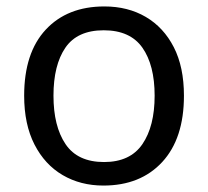

<svg xmlns="http://www.w3.org/2000/svg" viewBox="-20 -566 645 596"><path d="M551 -269Q551 -136 483.5 -63Q416 10 301 10Q230 10 174.5 -22.5Q119 -55 87 -117.5Q55 -180 55 -269Q55 -402 122 -474Q189 -546 304 -546Q377 -546 432.5 -513.5Q488 -481 519.5 -419.5Q551 -358 551 -269ZM146 -269Q146 -174 183.5 -118.5Q221 -63 303 -63Q384 -63 422 -118.5Q460 -174 460 -269Q460 -364 422 -418Q384 -472 302 -472Q220 -472 183 -418Q146 -364 146 -269Z"/></svg>

Font: Noto Sans Pau Cin Hau
Style: Regular
Weight: 400
Designer: Monotype Design Team
Foundry: Monotype Imaging Inc.
Version: Version 2.002; ttfautohint (v1.8.4.7-5d5b)